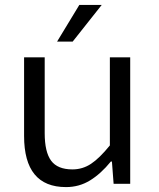

<svg xmlns="http://www.w3.org/2000/svg" viewBox="-20 -741 640 774"><path d="M210 -573.2 299.8 -721.2H390.1L272.9 -573.2ZM246.1 13.2Q77.1 13.2 77.1 -192.9V-509.8H160.2V-204.1Q160.2 -128.4 186 -93.3Q211.9 -58.1 272 -58.1Q313 -58.1 346.9 -80.6Q380.9 -103 422.9 -154.8V-509.8H504.9V0H438L431.2 -89.8H426.8Q386.7 -40.5 343 -13.7Q299.3 13.2 246.1 13.2Z"/></svg>

Font: Office Code Pro D
Style: Regular
Weight: 400
Designer: Nathan Rutzky & Paul D. Hunt
Foundry: Adobe Systems Incorporated
Version: Version 1.004;PS 001.004;hotconv 1.0.70;makeotf.lib2.5.58329